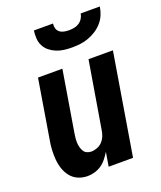

<svg xmlns="http://www.w3.org/2000/svg" viewBox="-138 -829 777 925"><g transform="rotate(-20 250.0 -366.0)"><path d="M152 8Q126 8 103.5 -1.5Q81 -11 66 -29.5Q51 -48 43 -71.5Q35 -95 33 -120.5Q31 -146 32.5 -172Q34 -198 39 -223L88 -520H213L161 -206Q159 -195 158 -183Q157 -171 157.5 -159.5Q158 -148 161 -137Q164 -126 169.5 -116.5Q175 -107 185.5 -102Q196 -97 208 -97Q223 -97 238.5 -103Q254 -109 265 -121Q276 -133 282 -148Q288 -163 290 -179L347 -520H472L386 0H261L273 -72Q263 -56 251 -40.5Q239 -25 223 -14Q207 -3 188.5 2.5Q170 8 152 8ZM293 -600Q272 -600 252 -602.5Q232 -605 213.5 -612.5Q195 -620 180 -632Q165 -644 156 -661Q147 -678 145.5 -698.5Q144 -719 147 -740H245Q243 -727 246.5 -715Q250 -703 259.5 -695.5Q269 -688 281.5 -685.5Q294 -683 307 -683Q320 -683 333.5 -685.5Q347 -688 358.5 -695.5Q370 -703 377.5 -715Q385 -727 387 -740H485Q482 -719 473.5 -698.5Q465 -678 450 -661Q435 -644 416 -632Q397 -620 376.5 -612.5Q356 -605 335 -602.5Q314 -600 293 -600Z"/></g></svg>

Font: Iosevka Extrabold Oblique
Style: Regular
Weight: 800
Italic angle: -9°
Monospace: yes
Designer: Belleve Invis
Foundry: Belleve Invis
Version: Version 32.5.0; ttfautohint (v1.8.4)